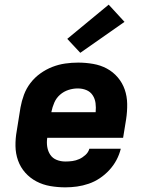

<svg xmlns="http://www.w3.org/2000/svg" viewBox="-20 -797 640 825"><path d="M261 8Q228 8 196 2.5Q164 -3 136.5 -17.5Q109 -32 88.5 -55Q68 -78 57.5 -107.5Q47 -137 46.5 -169.5Q46 -202 52 -235L68 -335Q73 -363 83 -390Q93 -417 111 -440.5Q129 -464 153.5 -481.5Q178 -499 205 -509.5Q232 -520 260 -524Q288 -528 316 -528Q348 -528 380 -522.5Q412 -517 439 -502.5Q466 -488 486 -464.5Q506 -441 516 -412Q526 -383 526.5 -350.5Q527 -318 522 -285L509 -205H183Q180 -185 183 -166Q186 -147 196 -132Q206 -117 223.5 -110Q241 -103 261 -103Q276 -103 291 -105Q306 -107 320.5 -113.5Q335 -120 347.5 -131.5Q360 -143 364 -158H499Q493 -133 480.5 -109.5Q468 -86 449.5 -66Q431 -46 408.5 -31Q386 -16 361 -7.5Q336 1 311 4.5Q286 8 261 8ZM391 -315Q393 -335 390.5 -354Q388 -373 378 -388Q368 -403 351 -410Q334 -417 314 -417Q294 -417 274 -410.5Q254 -404 238 -390Q222 -376 213.5 -356.5Q205 -337 201 -317V-315ZM325 -570 269 -630 447 -777 515 -703Z"/></svg>

Font: Iosevka SS04 Hv Ex Obl
Style: Regular
Weight: 900
Width: 7
Italic angle: -9°
Monospace: yes
Designer: Belleve Invis
Foundry: Belleve Invis
Version: Version 19.0.0; ttfautohint (v1.8.4)